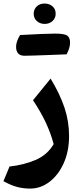

<svg xmlns="http://www.w3.org/2000/svg" viewBox="-20 -812 468 1113"><path d="M380.4 -23.9Q380.4 64.9 349.4 133.8Q318.4 202.6 267.1 241.9Q215.8 281.2 154.8 281.2Q116.2 281.2 80.8 272.2Q45.4 263.2 0 238.3L35.2 153.3Q116.7 144.5 185.5 115.5Q254.4 86.4 291 23.4Q274.9 -37.6 246.6 -98.9Q218.3 -160.2 171.4 -231L273.4 -356.4Q327.1 -267.6 353.8 -188Q380.4 -108.4 380.4 -23.9ZM122.1 -488.8Q73.2 -488.8 73.2 -541.5Q73.2 -570.3 96.2 -608.9Q245.6 -617.2 299.6 -617.2Q353.5 -617.2 369.9 -605.5Q386.2 -593.8 386.2 -564.2Q386.2 -534.7 366.2 -497.1Q321.8 -495.1 270.8 -493.4Q219.7 -491.7 181.6 -490.2Q143.6 -488.8 122.1 -488.8ZM239 -673.3Q212.4 -673.3 193.8 -689.7Q175.3 -706.1 175.3 -732.2Q175.3 -758.3 193.1 -774.9Q210.9 -791.5 238.3 -791.5Q265.6 -791.5 284.2 -775.4Q302.7 -759.3 302.7 -732.7Q302.7 -706.1 284.2 -689.7Q265.6 -673.3 239 -673.3Z"/></svg>

Font: Pinar DS4-SemiBold
Style: Regular
Weight: 600
Designer: Amin Abedi
Version: Version 2.000